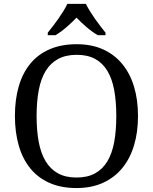

<svg xmlns="http://www.w3.org/2000/svg" viewBox="-20 -951 782 981"><path d="M685.1 -357.9Q685.1 -275.4 664.6 -207.5Q644 -139.6 604 -91.3Q564 -43 505.4 -16.6Q446.8 9.8 371.1 9.8Q291.5 9.8 232.4 -16.6Q173.3 -43 134.3 -91.3Q95.2 -139.6 75.7 -207.8Q56.2 -275.9 56.2 -358.9Q56.2 -441.9 75.7 -509.5Q95.2 -577.1 134.3 -625Q173.3 -672.9 232.9 -699Q292.5 -725.1 372.1 -725.1Q447.8 -725.1 505.9 -699Q564 -672.9 604 -624.8Q644 -576.7 664.6 -509Q685.1 -441.4 685.1 -357.9ZM167 -357.9Q167 -283.7 178 -225.3Q189 -167 213.4 -126.7Q237.8 -86.4 276.6 -65.2Q315.4 -43.9 371.1 -43.9Q426.8 -43.9 465.6 -65.2Q504.4 -86.4 528.6 -126.7Q552.7 -167 563.5 -225.3Q574.2 -283.7 574.2 -357.9Q574.2 -432.1 563.5 -490.5Q552.7 -548.8 528.6 -588.9Q504.4 -628.9 466.1 -649.9Q427.7 -670.9 372.1 -670.9Q316.4 -670.9 277.3 -649.9Q238.3 -628.9 213.6 -588.9Q189 -548.8 178 -490.5Q167 -432.1 167 -357.9ZM224.1 -784.2Q235.8 -798.3 250 -816.9Q264.2 -835.4 278.1 -855.2Q292 -875 304.2 -894.8Q316.4 -914.6 324.2 -931.2H418.9Q426.8 -914.6 439 -894.8Q451.2 -875 465.1 -855.2Q479 -835.4 493.2 -816.9Q507.3 -798.3 519 -784.2V-771H480Q451.2 -787.6 422.4 -812.3Q393.6 -836.9 371.1 -860.8Q348.1 -836.9 319.8 -812.3Q291.5 -787.6 263.2 -771H224.1Z"/></svg>

Font: Droid Serif
Style: Regular
Weight: 400
Designer: Monotype Design team
Foundry: Monotype Imaging Inc.
Version: Version 1.03